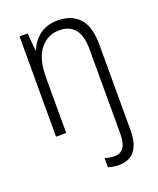

<svg xmlns="http://www.w3.org/2000/svg" viewBox="-144 -630 789 957"><g transform="rotate(-20 250.0 -151.0)"><path d="M73 0V-532H116L124 -440H127Q144 -484 182 -513Q220 -542 278 -542Q352 -542 392.5 -497.5Q433 -453 433 -356V98Q433 168 404.5 204Q376 240 321 240Q286 240 264 231V182Q275 187 288.5 189Q302 191 315 191Q379 191 379 98V-351Q379 -424 351 -458.5Q323 -493 270 -493Q205 -493 166 -442.5Q127 -392 127 -293V0Z"/></g></svg>

Font: Noto Sans Mono ExtraCondensed Light
Style: Regular
Weight: 300
Width: 2
Designer: Monotype Design Team
Foundry: Monotype Imaging Inc.
Version: Version 2.014; ttfautohint (v1.8.4.7-5d5b)